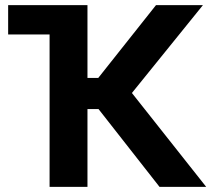

<svg xmlns="http://www.w3.org/2000/svg" viewBox="-20 -727 854 747"><path d="M320.3 -423.8H362.3L586.9 -707H769.5L493.2 -365.2L782.2 0H600.6L363.3 -302.7H320.3V0H172.9V-592.8H11.7V-707H320.3Z"/></svg>

Font: Pretendard
Style: Bold
Weight: 700
Designer: Base glyphs from Inter by Rasmus Andersson; Hangeul glyphs from Noto Sans CJK(Source Han Sans) by Jang Soo-young and Kan
Foundry: Kil Hyung-jin
Version: Version 1.309